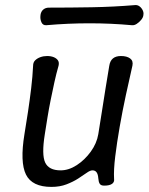

<svg xmlns="http://www.w3.org/2000/svg" viewBox="-20 -727 584 754"><path d="M428 -25Q430 -12 420 -5Q410 2 389 2Q376 2 371.5 -5.5Q367 -13 366 -27Q365 -42 359.5 -50Q354 -58 343 -58Q334 -58 320 -48Q306 -38 286.5 -25.5Q267 -13 241 -3Q215 7 182 7Q106 7 82 -41.5Q58 -90 76 -200Q83 -242 90 -288.5Q97 -335 102.5 -381Q108 -427 110 -469Q110 -482 118 -490Q126 -498 138.5 -502.5Q151 -507 165 -507Q180 -507 191 -502.5Q202 -498 207.5 -490Q213 -482 210 -469Q201 -438 193.5 -403.5Q186 -369 179 -334.5Q172 -300 166.5 -266Q161 -232 156 -200Q143 -119 157.5 -88.5Q172 -58 218 -58Q250 -58 281.5 -78.5Q313 -99 336.5 -131.5Q360 -164 366 -200Q373 -242 380 -288Q387 -334 394.5 -380Q402 -426 409 -468Q412 -488 423.5 -497.5Q435 -507 455 -507Q478 -507 491 -497.5Q504 -488 500 -469Q488 -417 474.5 -354.5Q461 -292 450 -229Q439 -166 432.5 -112.5Q426 -59 428 -25ZM543 -667Q542 -658 534 -648.5Q526 -639 516.5 -633Q507 -627 498 -628Q333 -643 162 -628Q148 -627 142.5 -640Q137 -653 139 -667V-668Q141 -682 150 -689.5Q159 -697 172 -697Q256 -697 340.5 -698.5Q425 -700 510 -707Q520 -708 528 -702Q536 -696 540.5 -686.5Q545 -677 543 -668Z"/></svg>

Font: Winky Sans Light
Style: Italic
Weight: 300
Italic angle: -8.97852°
Designer: Simon Atzbach
Foundry: typofactur
Version: Version 1.205